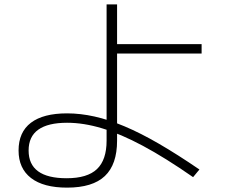

<svg xmlns="http://www.w3.org/2000/svg" viewBox="-20 -822 1040 879"><path d="M287 37Q179 37 122 -7Q65 -51 65 -133Q65 -217 121.5 -260Q178 -303 287 -303Q348 -303 413 -288.5Q478 -274 550.5 -243.5Q623 -213 707.5 -164Q792 -115 893 -46L864 -11Q736 -100 634 -154.5Q532 -209 447.5 -234.5Q363 -260 287 -260Q200 -260 155.5 -228.5Q111 -197 111 -133Q111 -6 285 -6Q380 -6 424 -48Q468 -90 468 -178V-802H516V-620H903V-577H516V-178Q516 -69 460 -16Q404 37 287 37Z"/></svg>

Font: M PLUS 1 Light
Style: Regular
Weight: 300
Designer: Coji Morishita
Foundry: UNDERFOREST DESIGN
Version: Version 1.001